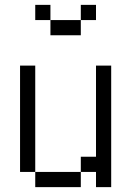

<svg xmlns="http://www.w3.org/2000/svg" viewBox="-20 -770 540 790"><path d="M375 -687.5V-750H312.5V-687.5H187.5V-625H312.5V-687.5ZM125 -62.5V0H312.5V-62.5ZM125 -62.5V-500H62.5V-62.5ZM375 -62.5V0H437.5Q437.5 0 437.5 -500H375Q375 -500 375 -125H312.5V-62.5ZM187.5 -687.5V-750H125V-687.5Z"/></svg>

Font: Unifont
Style: Regular
Weight: 500
Version: Version 13.0.05